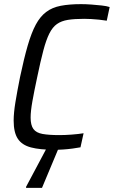

<svg xmlns="http://www.w3.org/2000/svg" viewBox="-20 -716 550 928"><path d="M243 8Q173 8 129.5 -3.5Q86 -15 66 -45.5Q46 -76 46 -133Q46 -170 54.5 -222Q63 -274 77 -344Q96 -434 114 -496Q132 -558 153 -597Q174 -636 203 -658Q232 -680 273.5 -688Q315 -696 372 -696Q396 -696 422 -694Q448 -692 471.5 -689.5Q495 -687 510 -682L496 -616Q478 -619 458.5 -621Q439 -623 420.5 -624Q402 -625 387 -625Q340 -625 308.5 -620Q277 -615 255.5 -600Q234 -585 218.5 -554Q203 -523 189.5 -472Q176 -421 160 -344Q145 -274 136.5 -226Q128 -178 128 -148Q128 -111 141.5 -92.5Q155 -74 186 -68.5Q217 -63 267 -63Q294 -63 327 -65.5Q360 -68 384 -72L369 -4Q353 -1 331 2Q309 5 286.5 6.5Q264 8 243 8ZM106 192V187L214 -16H269L268 -11L183 192Z"/></svg>

Font: Saira SemiCondensed
Style: Italic
Weight: 400
Width: 4
Italic angle: -12°
Designer: Hector Gatti with collaboration of the Omnibus-Type team
Foundry: Omnibus-Type
Version: Version 1.101